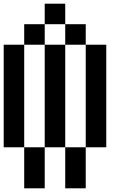

<svg xmlns="http://www.w3.org/2000/svg" viewBox="-20 -1020 707 1040"><path d="M111.1 -222.2H0V-777.8H111.1ZM333.3 -222.2H222.2V-777.8H333.3ZM555.6 -222.2H444.4V-777.8H555.6ZM222.2 0H111.1V-222.2H222.2ZM444.4 0H333.3V-222.2H444.4ZM333.3 -888.9H222.2V-1000H333.3ZM222.2 -777.8H111.1V-888.9H222.2ZM444.4 -777.8H333.3V-888.9H444.4Z"/></svg>

Font: Pixeloid Mono
Style: Regular
Weight: 400
Monospace: yes
Designer: GGBotNet
Foundry: GGBotNet
Version: 0.5